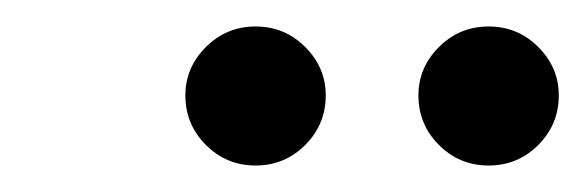

<svg xmlns="http://www.w3.org/2000/svg" viewBox="-20 -637 442 145"><path d="M173 -512Q151 -512 135.5 -527.5Q120 -543 120 -565Q120 -586 135.5 -601.5Q151 -617 173 -617Q195 -617 210.5 -601.5Q226 -586 226 -565Q226 -543 210.5 -527.5Q195 -512 173 -512ZM349 -512Q327 -512 311.5 -527.5Q296 -543 296 -565Q296 -586 311.5 -601.5Q327 -617 349 -617Q371 -617 386.5 -601.5Q402 -586 402 -565Q402 -543 386.5 -527.5Q371 -512 349 -512Z"/></svg>

Font: Junicode
Style: Italic
Weight: 400
Italic angle: -11°
Designer: Peter S. Baker
Version: Version 2.100; ttfautohint (v1.8.4)